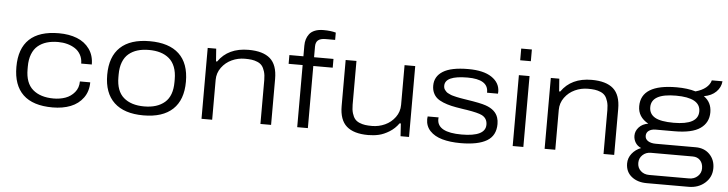

<svg xmlns="http://www.w3.org/2000/svg" viewBox="-52 -982 5378 1419"><g transform="rotate(5 2637.5 -272.5)"><path d="M352.1 12.2Q206.1 12.2 133.1 -57.6Q60.1 -127.4 60.1 -263.2Q60.1 -399.4 133.5 -468.8Q207 -538.1 352.1 -538.1Q428.2 -538.1 486.6 -515.1Q544.9 -492.2 579.3 -444.3Q613.8 -396.5 613.8 -329.1H535.2Q535.2 -365.7 519.5 -394Q503.9 -422.4 477.8 -439.2Q451.7 -456.1 419.7 -464.6Q387.7 -473.1 352.1 -473.1Q305.2 -473.1 267.8 -461.9Q230.5 -450.7 202.4 -427.2Q174.3 -403.8 159.2 -364.7Q144 -325.7 144 -272.9V-252.9Q144 -150.4 200 -102.3Q255.9 -54.2 354 -54.2Q401.4 -54.2 441.7 -68.6Q481.9 -83 509.5 -116.2Q537.1 -149.4 537.1 -196.8H613.8Q613.8 -129.9 578.9 -81.8Q543.9 -33.7 485.6 -10.7Q427.2 12.2 352.1 12.2Z M1025.9 12.2Q883.3 12.2 808.6 -58.1Q733.9 -128.4 733.9 -263.2Q733.9 -398.4 808.3 -468.3Q882.8 -538.1 1025.9 -538.1Q1169.4 -538.1 1243.7 -468.5Q1317.9 -398.9 1317.9 -263.2Q1317.9 -127.9 1243.4 -57.9Q1168.9 12.2 1025.9 12.2ZM1233.9 -252.9V-272.9Q1233.9 -325.7 1218.8 -364.7Q1203.6 -403.8 1175.5 -427.2Q1147.5 -450.7 1110.1 -461.9Q1072.8 -473.1 1025.9 -473.1Q979 -473.1 941.7 -461.9Q904.3 -450.7 876.2 -427.2Q848.1 -403.8 833 -364.7Q817.9 -325.7 817.9 -272.9V-252.9Q817.9 -150.4 873.3 -102.3Q928.7 -54.2 1025.9 -54.2Q1123 -54.2 1178.5 -102.3Q1233.9 -150.4 1233.9 -252.9Z M1456.5 0V-525.9H1519.5L1526.4 -432.1H1534.7Q1608.4 -538.1 1759.3 -538.1Q1866.7 -538.1 1919.7 -491.5Q1972.7 -444.8 1972.7 -340.8V0H1893.6V-326.2Q1893.6 -362.8 1885.5 -389.4Q1877.4 -416 1864.7 -431.4Q1852.1 -446.8 1830.8 -455.6Q1809.6 -464.4 1788.3 -467.3Q1767.1 -470.2 1737.3 -470.2Q1686.5 -470.2 1640.9 -449.2Q1595.2 -428.2 1565.4 -387.5Q1535.6 -346.7 1535.6 -295.9V0Z M2166.5 0V-460.9H2062.5V-525.9H2166.5V-605Q2166.5 -630.4 2172.9 -651.6Q2179.2 -672.9 2193.4 -691.7Q2207.5 -710.4 2234.1 -721.2Q2260.7 -731.9 2298.3 -731.9Q2352.1 -731.9 2389.6 -721.2V-667H2319.3Q2281.2 -667 2263.4 -652.1Q2245.6 -637.2 2245.6 -605V-525.9H2389.6V-460.9H2245.6V0Z M2693.4 12.2Q2586.4 12.2 2533.2 -34.7Q2480 -81.5 2480 -185.1V-525.9H2560.1V-201.2Q2560.1 -164.6 2568.1 -137.9Q2576.2 -111.3 2588.9 -95.9Q2601.6 -80.6 2622.8 -71.8Q2644 -63 2665.3 -60.1Q2686.5 -57.1 2716.3 -57.1Q2766.6 -57.1 2812 -77.9Q2857.4 -98.6 2887.2 -139.2Q2917 -179.7 2917 -231V-525.9H2996.1V0H2933.1L2927.2 -94.2H2918Q2890.1 -54.7 2849.9 -29.8Q2809.6 -4.9 2772.2 3.7Q2734.9 12.2 2693.4 12.2Z M3379.4 12.2Q3300.3 12.2 3242.7 -4.2Q3185.1 -20.5 3151.6 -55.9Q3118.2 -91.3 3118.2 -143.1Q3118.2 -151.4 3120.1 -163.1H3201.2Q3201.2 -161.6 3200.7 -156.7Q3200.2 -151.9 3200.2 -149.9Q3200.2 -51.8 3381.3 -51.8Q3558.1 -51.8 3558.1 -140.1Q3558.1 -187 3517.6 -208Q3488.8 -222.7 3404.3 -236.3Q3397.5 -237.3 3383.3 -239.3Q3371.6 -241.2 3365.2 -242.2Q3319.8 -249 3287.8 -256.3Q3255.9 -263.7 3226.6 -275.6Q3197.3 -287.6 3179.4 -303Q3161.6 -318.4 3151.4 -341.3Q3141.1 -364.3 3141.1 -394Q3141.1 -462.4 3201.7 -500.2Q3262.2 -538.1 3389.2 -538.1Q3502 -538.1 3562.5 -497.8Q3623 -457.5 3624 -392.1Q3624 -383.8 3623 -376H3542V-380.9Q3542 -475.1 3389.2 -475.1Q3222.2 -475.1 3222.2 -399.9Q3222.2 -390.6 3224.4 -382.8Q3226.6 -375 3232.2 -368.2Q3237.8 -361.3 3242.9 -356Q3248 -350.6 3258.5 -345.7Q3269 -340.8 3276.1 -337.4Q3283.2 -334 3297.6 -330.6Q3312 -327.1 3320.3 -325Q3328.6 -322.8 3345.9 -319.8Q3363.3 -316.9 3371.8 -315.4Q3380.4 -314 3399.4 -311Q3499.5 -295.9 3539.1 -282.2Q3614.3 -256.3 3632.3 -198.7Q3639.2 -177.7 3639.2 -151.9Q3639.2 -65.9 3573.7 -26.9Q3508.3 12.2 3379.4 12.2Z M3765.1 -636.2V-723.1H3844.2V-636.2ZM3765.1 0V-525.9H3844.2V0Z M4002 0V-525.9H4064.9L4071.8 -432.1H4080.1Q4153.8 -538.1 4304.7 -538.1Q4412.1 -538.1 4465.1 -491.5Q4518.1 -444.8 4518.1 -340.8V0H4439V-326.2Q4439 -362.8 4430.9 -389.4Q4422.9 -416 4410.2 -431.4Q4397.5 -446.8 4376.2 -455.6Q4355 -464.4 4333.7 -467.3Q4312.5 -470.2 4282.7 -470.2Q4231.9 -470.2 4186.3 -449.2Q4140.6 -428.2 4110.8 -387.5Q4081.1 -346.7 4081.1 -295.9V0Z M4774.9 187Q4706.5 187 4662.6 151.4Q4618.7 115.7 4618.7 54.2Q4618.7 13.7 4644.5 -19Q4670.4 -51.8 4711.9 -67.9Q4684.1 -79.6 4669.4 -103.3Q4654.8 -127 4654.8 -154.8Q4654.8 -189.5 4680.2 -217.3Q4705.6 -245.1 4749 -252Q4670.9 -294.9 4670.9 -375Q4670.9 -538.1 4935.1 -538.1Q5016.1 -538.1 5075.7 -520Q5122.1 -532.7 5151.4 -556.4Q5180.7 -580.1 5189 -611.8H5268.1Q5264.2 -566.4 5230.7 -533.2Q5197.3 -500 5140.6 -490.2Q5198.7 -449.7 5198.7 -375Q5198.7 -298.8 5137.9 -255.9Q5077.1 -212.9 4944.8 -212.9H4807.6Q4776.4 -212.9 4757.1 -199.2Q4737.8 -185.5 4737.8 -161.1Q4737.8 -136.7 4759.5 -122.8Q4781.2 -108.9 4816.9 -108.9H5113.8Q5177.7 -108.9 5217.3 -68.4Q5256.8 -27.8 5256.8 34.2Q5256.8 100.1 5208 143.6Q5159.2 187 5085.9 187ZM4935.1 -274.9Q5116.7 -274.9 5116.7 -375Q5116.7 -476.1 4935.1 -476.1Q4752.9 -476.1 4752.9 -375Q4752.9 -324.7 4795.7 -299.8Q4838.4 -274.9 4935.1 -274.9ZM4788.1 125H5084Q5123 125 5148.4 101.1Q5173.8 77.1 5173.8 43Q5173.8 5.9 5153.1 -16.6Q5132.3 -39.1 5097.7 -39.1H4786.6Q4750.5 -39.1 4725.6 -15.6Q4700.7 7.8 4700.7 43Q4700.7 79.1 4725.6 102.1Q4750.5 125 4788.1 125Z"/></g></svg>

Font: Archivo Expanded Light
Style: Regular
Weight: 300
Width: 7
Designer: Hector Gatti
Foundry: Omnibus-Type
Version: Version 2.001